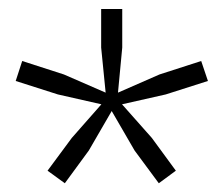

<svg xmlns="http://www.w3.org/2000/svg" viewBox="-20 -828 498 428"><path d="M252 -595.5 318.5 -520.5 372 -447.5 334 -419.5 280 -492.5 229 -580.5 178 -492.5 124.5 -419.5 86 -447.5 140 -520.5 206 -595.5 109 -617.5 15 -647.5 29.5 -692 122.5 -662 215.5 -621.5 205.5 -722V-808H252.5V-722L243 -621.5L335.5 -662L428.5 -692L443.5 -647.5L349.5 -617.5Z"/></svg>

Font: Encode Sans SmExp Lt
Style: Regular
Weight: 300
Width: 6
Designer: Multiple Designers
Foundry: Impallari Type
Version: Version 3.002; ttfautohint (v1.8.3) -l 8 -r 50 -G 200 -x 14 